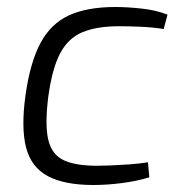

<svg xmlns="http://www.w3.org/2000/svg" viewBox="-20 -517 523 549"><path d="M310 -497Q343 -497 385 -492.5Q427 -488 459 -475L448 -434Q418 -439 381.5 -440.5Q345 -442 321 -442Q257 -442 216 -425Q175 -408 152 -364.5Q129 -321 118 -240Q108 -160 118 -117.5Q128 -75 162 -59Q196 -43 258 -43Q273 -43 298 -44Q323 -45 350.5 -47Q378 -49 403 -53L407 -10Q371 1 328.5 6.5Q286 12 247 12Q164 12 116.5 -13.5Q69 -39 54.5 -95.5Q40 -152 53 -245Q66 -338 95.5 -393.5Q125 -449 177 -473Q229 -497 310 -497Z"/></svg>

Font: Exo 2 Light
Style: Italic
Weight: 300
Italic angle: -8°
Designer: Natanael Gama
Foundry: Natanael Gama
Version: Version 2.010